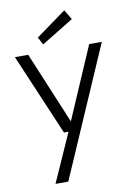

<svg xmlns="http://www.w3.org/2000/svg" viewBox="-102 -795 748 1079"><g transform="rotate(-10 272.5 -256.0)"><path d="M125 220 248 -56H222L24 -521H100L271 -111L448 -521H520L198 220ZM193 -564 170 -607 343 -732 376 -676Z"/></g></svg>

Font: DM Sans 10pt Light
Style: Regular
Weight: 300
Version: Version 4.004;gftools[0.9.30]